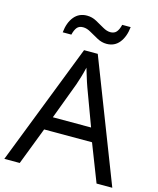

<svg xmlns="http://www.w3.org/2000/svg" viewBox="-132 -1005 903 1096"><g transform="rotate(15 319.5 -456.5)"><path d="M545 0 459 -221H176L91 0H0L279 -717H360L638 0ZM352 -517Q349 -525 342 -546Q335 -567 328.5 -589.5Q322 -612 318 -624Q311 -593 302 -563.5Q293 -534 287 -517L206 -301H432ZM135 -784Q141 -843 169.5 -877.5Q198 -912 245 -912Q275 -912 301.5 -897.5Q328 -883 352 -869Q376 -855 397 -855Q420 -855 432.5 -869.5Q445 -884 452 -913H502Q496 -855 468 -820Q440 -785 393 -785Q365 -785 338.5 -799Q312 -813 287.5 -827.5Q263 -842 241 -842Q217 -842 205 -827.5Q193 -813 186 -784Z"/></g></svg>

Font: Noto Sans Anatolian Hieroglyphs
Style: Regular
Weight: 400
Designer: Monotype Design Team
Foundry: Monotype Imaging Inc.
Version: Version 2.001; ttfautohint (v1.8.4.7-5d5b)